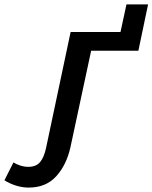

<svg xmlns="http://www.w3.org/2000/svg" viewBox="-166 -668 691 870"><path d="M-36 182Q-65 182 -93.5 173Q-122 164 -146 149L-105 68Q-93 76 -74.5 82Q-56 88 -38 88Q-2 88 16 66Q34 44 43 1L154 -523H380L407 -648H505L461 -438H247L153 0Q135 80 88.5 131Q42 182 -36 182Z"/></svg>

Font: Raleway SemiBold
Style: Italic
Weight: 600
Italic angle: -12°
Designer: Matt McInerney, Pablo Impallari, Rodrigo Fuenzalida
Foundry: Matt McInerney, Pablo Impallari, Rodrigo Fuenzalida
Version: Version 4.026